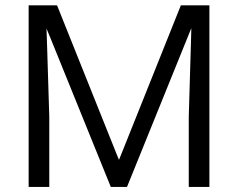

<svg xmlns="http://www.w3.org/2000/svg" viewBox="-20 -724 913 736"><path d="M89.8 -703.6V-7.3H168.9V-276.9L159.7 -574.2L158.2 -614.7L173.8 -577.1L404.8 -7.3H466.8L698.2 -578.6L713.4 -616.2L712.4 -575.7L703.6 -276.9V-7.3H782.7V-703.6H673.3L442.9 -127.9L436 -111.3L429.2 -127.9L198.7 -703.6Z"/></svg>

Font: Shabnam FD Light
Style: Regular
Weight: 300
Foundry: DejaVu fonts team - Redesigned by Saber Rastikerdar - Based on Vazir font
Version: Version 5.00;October 20, 2019;FontCreator 12.0.0.2547 64-bit